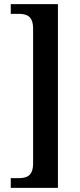

<svg xmlns="http://www.w3.org/2000/svg" viewBox="-20 -780 386 928"><path d="M32 128H260V-760H32V-713H69C108 -713 140 -704 140 -641V9C140 72 108 81 69 81H32Z"/></svg>

Font: Noto Serif Condensed Semi
Style: Regular
Weight: 600
Width: 3
Designer: Monotype Design Team
Foundry: Monotype Imaging Inc.
Version: Version 1.002